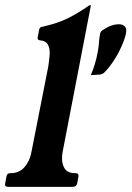

<svg xmlns="http://www.w3.org/2000/svg" viewBox="-46 -724 510 744"><path d="M247 -53Q260 -53 258 -40L253 -13Q250 0 235 0H-14Q-29 0 -26 -13L-21 -40Q-19 -53 -6 -53H-4Q29 -53 49.5 -77Q70 -101 76 -136L141 -466Q145 -491 146.5 -513Q148 -535 140 -550.5Q132 -566 108 -568Q98 -569 100 -580L106 -610Q107 -615 110.5 -617.5Q114 -620 121 -621Q178 -634 216.5 -653Q255 -672 298 -702Q302 -704 304 -704H305Q307 -704 306 -702L197 -137Q190 -102 201 -77.5Q212 -53 244 -53ZM306 -433Q313 -449 320.5 -472.5Q328 -496 333 -524Q336 -538 337.5 -559Q339 -580 342 -594Q344 -603 353 -608Q385 -630 415 -630Q429 -630 437.5 -622Q446 -614 442 -594Q438 -574 425 -544.5Q412 -515 393.5 -487Q375 -459 356 -441Q351 -437 341 -435Z"/></svg>

Font: Young Serif Light
Style: Italic
Weight: 300
Italic angle: -10.979°
Designer: Bastien Sozeau
Foundry: NBR — Bastien Sozeau
Version: Version 5.001